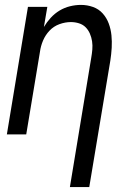

<svg xmlns="http://www.w3.org/2000/svg" viewBox="-20 -548 540 783"><path d="M265 215 352 -312Q355 -329 356.5 -346Q358 -363 355.5 -379.5Q353 -396 346.5 -411Q340 -426 329 -437Q318 -448 302 -453Q286 -458 269 -458Q246 -458 222.5 -449.5Q199 -441 182 -423Q165 -405 155.5 -382.5Q146 -360 143 -337L87 0H8L94 -520H173L159 -438Q171 -458 187 -475.5Q203 -493 223 -505Q243 -517 265.5 -522.5Q288 -528 310 -528Q336 -528 359.5 -519.5Q383 -511 399 -493Q415 -475 423.5 -452Q432 -429 434.5 -404Q437 -379 435.5 -353Q434 -327 430 -301L344 215Z"/></svg>

Font: Iosevka Algr
Style: Italic
Weight: 400
Italic angle: -9°
Monospace: yes
Designer: Belleve Invis
Foundry: Belleve Invis
Version: Version 26.0.2; ttfautohint (v1.8.3)